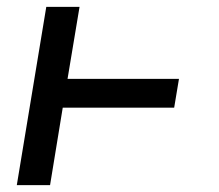

<svg xmlns="http://www.w3.org/2000/svg" viewBox="-20 -540 640 560"><path d="M29 0 115 -520H212L177 -310H502L488 -226H163L126 0Z"/></svg>

Font: Iosevka Md Ex Obl
Style: Regular
Weight: 500
Width: 7
Italic angle: -9°
Monospace: yes
Designer: Belleve Invis
Foundry: Belleve Invis
Version: Version 32.5.0; ttfautohint (v1.8.4)